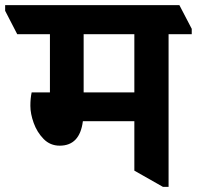

<svg xmlns="http://www.w3.org/2000/svg" viewBox="-76 -689 766 746"><path d="M669 -577V-556H579V37H557L446 -26V-218H246Q234 -123 156 -123Q119 -123 93.5 -149Q68 -175 55 -211Q42 -247 42 -278Q42 -307 47 -330H118V-556H-9L-56 -647V-669H621ZM446 -330V-556H249V-330Z"/></svg>

Font: Martel Heavy
Style: Regular
Weight: 900
Designer: Dan Reynolds
Foundry: Dan Reynolds
Version: Version 1.001; ttfautohint (v1.1) -l 5 -r 5 -G 72 -x 0 -D la